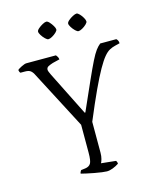

<svg xmlns="http://www.w3.org/2000/svg" viewBox="-131 -996 884 1085"><g transform="rotate(-15 311.0 -453.0)"><path d="M358 0Q350 0 330 -2.5Q310 -5 286.5 -9.5Q263 -14 242.5 -18.5Q222 -23 211 -26Q211 -32 214 -37Q217 -42 219 -45L244 -48Q266 -51 275.5 -66Q285 -81 285 -129V-292L105 -637Q96 -653 85.5 -659Q75 -665 55 -665H30Q24 -670 22 -683Q28 -689 47 -698.5Q66 -708 76 -708H249Q252 -704 256.5 -697.5Q261 -691 262 -681L221 -671Q205 -666 193.5 -660Q182 -654 182 -641Q182 -637 185 -629Q188 -621 193 -611L322 -353H326Q372 -457 401 -522Q430 -587 448.5 -624Q467 -661 480.5 -679Q494 -697 508 -708H602Q606 -705 610 -698Q614 -691 614 -681L586 -674Q569 -670 553 -661.5Q537 -653 519.5 -632Q502 -611 479 -570.5Q456 -530 424.5 -462.5Q393 -395 350 -292V-112Q350 -91 345.5 -75Q341 -59 337 -53L423 -44Q424 -43 426.5 -37.5Q429 -32 429 -26Q413 -15 393.5 -7.5Q374 0 358 0ZM408 -807Q401 -807 390 -817.5Q379 -828 370.5 -841.5Q362 -855 362 -863Q362 -871 373.5 -881Q385 -891 399.5 -898.5Q414 -906 422 -906Q429 -906 439.5 -895Q450 -884 457.5 -870.5Q465 -857 465 -849Q465 -842 454.5 -832Q444 -822 430.5 -814.5Q417 -807 408 -807ZM232 -807Q225 -807 214 -817.5Q203 -828 194.5 -841.5Q186 -855 186 -863Q186 -871 197.5 -881Q209 -891 223 -898.5Q237 -906 245 -906Q253 -906 263 -895Q273 -884 281 -870.5Q289 -857 289 -849Q289 -842 278.5 -832Q268 -822 254.5 -814.5Q241 -807 232 -807Z"/></g></svg>

Font: Texturina 72pt ExtraLight
Style: Regular
Weight: 200
Designer: Guillermo Torres Carreño
Foundry: Omnibus-Type
Version: Version 1.002; ttfautohint (v1.8.3)